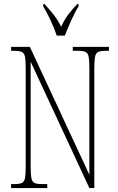

<svg xmlns="http://www.w3.org/2000/svg" viewBox="-20 -951 599 971"><path d="M36 0V-20H54Q79 -20 91 -26Q103 -32 106.5 -51Q110 -70 110 -108V-606Q110 -645 106.5 -663.5Q103 -682 91 -688Q79 -694 54 -694H36V-714H131L432 -67V-606Q432 -645 428.5 -663.5Q425 -682 413 -688Q401 -694 376 -694H348V-714H531V-694H513Q488 -694 476 -688Q464 -682 460.5 -663.5Q457 -645 457 -606V0H432L135 -639V-108Q135 -70 138.5 -51Q142 -32 154 -26Q166 -20 191 -20H219V0ZM267 -771Q256 -805 236 -847.5Q216 -890 199 -918V-931H205Q232 -901 251.5 -876.5Q271 -852 289 -816Q306 -852 324.5 -876.5Q343 -901 371 -931H377V-918Q359 -890 340 -847.5Q321 -805 308 -771Z"/></svg>

Font: Noto Serif Thai ExtraCondensed Thin
Style: Regular
Weight: 100
Width: 2
Designer: Monotype Design Team
Foundry: Monotype Imaging Inc.
Version: Version 2.001; ttfautohint (v1.8.4.7-5d5b)